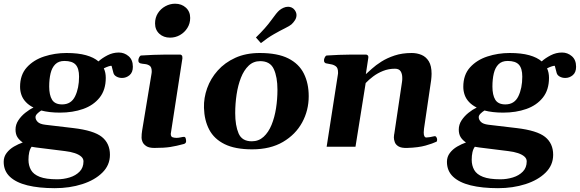

<svg xmlns="http://www.w3.org/2000/svg" viewBox="-21 -775 3063 1014"><path d="M268.1 218.8Q184.6 218.8 124 203.9Q63.5 189 31 158.2Q-1.5 127.4 -1.5 79.6Q-1.5 53.2 13.9 33Q29.3 12.7 52.7 -1Q76.2 -14.6 99.1 -22.5Q80.6 -35.2 70.8 -51Q61 -66.9 61 -90.8Q61 -116.7 75.7 -139.2Q90.3 -161.6 112.3 -179.2Q134.3 -196.8 155.8 -207Q131.3 -219.2 115.5 -236.1Q99.6 -252.9 92.3 -273.4Q85 -293.9 85 -316.4Q85 -379.9 120.6 -419.2Q156.2 -458.5 212.4 -476.8Q268.6 -495.1 330.1 -495.1Q391.6 -495.1 433.3 -483.4Q475.1 -471.7 499 -450.7Q517.6 -467.8 546.1 -482.7Q574.7 -497.6 606.4 -497.6Q635.7 -497.6 658.2 -478.3Q680.7 -459 680.7 -422.4Q680.7 -392.6 663.1 -377.9Q645.5 -363.3 623.5 -363.3Q607.4 -363.3 594.5 -370.4Q581.5 -377.4 578.1 -389.6Q575.7 -398.9 573.2 -408.2Q570.8 -417.5 568.4 -426.8Q564.9 -428.7 553 -424.8Q541 -420.9 527.3 -414.1Q532.7 -402.3 535.2 -389.9Q537.6 -377.4 537.6 -363.8Q537.6 -300.3 505.1 -259.5Q472.7 -218.8 418 -199.5Q363.3 -180.2 295.4 -180.2Q266.6 -180.2 241.9 -183.1Q217.3 -186 196.8 -191.4Q185.1 -184.1 175.8 -174.8Q166.5 -165.5 166.5 -156.2Q166.5 -143.1 178 -131.3Q189.5 -119.6 217.8 -116.2L366.7 -98.6Q474.6 -85.9 517.1 -51.8Q559.6 -17.6 559.6 42.5Q559.6 97.2 519.5 136.7Q479.5 176.3 413.3 197.5Q347.2 218.8 268.1 218.8ZM307.1 -223.6Q355 -223.6 375.7 -266.6Q396.5 -309.6 396.5 -370.1Q396.5 -413.6 378.7 -433.3Q360.8 -453.1 319.3 -453.1Q288.6 -453.1 271 -435.5Q253.4 -418 246.1 -387.5Q238.8 -356.9 238.8 -317.9Q238.8 -272.9 253.9 -248.3Q269 -223.6 307.1 -223.6ZM280.8 171.9Q314.9 171.9 346.9 162.1Q378.9 152.3 399.4 131.3Q419.9 110.4 419.9 77.1Q419.9 62.5 407.7 51.8Q395.5 41 373.8 33.7Q352.1 26.4 322.3 22.9L169.9 3.9Q163.6 2.9 157.5 2Q151.4 1 146 0Q137.2 11.7 133.3 29.3Q129.4 46.9 129.4 68.8Q129.4 99.1 142.6 122.6Q155.8 146 188.7 158.9Q221.7 171.9 280.8 171.9Z M794.4 6.3Q766.1 6.3 751.5 -3.4Q736.8 -13.2 731.7 -25.6Q726.6 -38.1 726.6 -46.9Q726.6 -67.9 729.5 -84.5L778.8 -383.3Q779.8 -387.7 780 -391.4Q780.3 -395 780.3 -398.4Q780.3 -420.4 769.3 -428Q758.3 -435.5 743.9 -436.8Q729.5 -438 718.8 -440.9Q713.9 -443.4 711.4 -447.3Q709 -451.2 710 -460.4Q710.9 -466.3 714.8 -473.9Q718.8 -481.4 724.6 -481.9Q793 -486.3 847.2 -486.6Q901.4 -486.8 930.7 -486.8Q934.6 -486.8 938.7 -482.9Q942.9 -479 942.4 -467.3L880.9 -68.4Q880.9 -53.2 890.4 -50Q899.9 -46.9 911.1 -46.9Q921.9 -46.9 933.3 -49.6Q944.8 -52.2 950.7 -52.2Q957.5 -52.2 959.7 -44.2Q961.9 -36.1 961.9 -29.3Q961.9 -18.1 950.2 -14.6Q911.1 -3.9 878.7 1.2Q846.2 6.3 794.4 6.3ZM877 -576.2Q842.8 -576.2 820.3 -596.9Q797.9 -617.7 797.9 -651.4Q797.9 -681.6 812.7 -705.1Q827.6 -728.5 852.1 -741.9Q876.5 -755.4 903.8 -755.4Q938 -755.4 960.7 -734.6Q983.4 -713.9 983.4 -680.2Q983.4 -650.9 968.5 -627.2Q953.6 -603.5 929.4 -589.8Q905.3 -576.2 877 -576.2Z M1056.2 -205.6Q1054.7 -257.8 1073 -309.1Q1091.3 -360.4 1128.7 -402.3Q1166 -444.3 1221.7 -469.7Q1277.3 -495.1 1351.1 -495.1Q1444.8 -495.1 1501.5 -466.6Q1558.1 -438 1583.7 -386.5Q1609.4 -335 1609.4 -266.6Q1609.4 -191.9 1574.7 -128.2Q1540 -64.5 1473.4 -25.4Q1406.7 13.7 1310.5 13.7Q1220.7 13.7 1165.3 -13.7Q1109.9 -41 1084 -90.3Q1058.1 -139.6 1056.2 -205.6ZM1308.6 -28.8Q1345.2 -28.8 1371.1 -52.5Q1397 -76.2 1413.1 -115.5Q1429.2 -154.8 1436.8 -203.1Q1444.3 -251.5 1444.3 -300.8Q1444.3 -368.2 1425 -410.2Q1405.8 -452.1 1353 -452.1Q1317.4 -452.1 1292.2 -428.2Q1267.1 -404.3 1251.5 -364.5Q1235.8 -324.7 1228.5 -275.9Q1221.2 -227.1 1221.2 -177.7Q1221.2 -112.3 1239 -70.6Q1256.8 -28.8 1308.6 -28.8ZM1356.9 -547.4 1330.6 -577.1Q1382.8 -627.9 1411.9 -668.7Q1440.9 -709.5 1454.6 -720.7Q1463.9 -728.5 1476.1 -733.9Q1488.3 -739.3 1500.5 -739.3Q1509.8 -739.3 1519 -735.4Q1528.3 -731.4 1535.2 -722.2Q1544.9 -709 1544.9 -695.3Q1544.9 -681.2 1536.9 -668.5Q1528.8 -655.8 1518.6 -646.5Q1509.3 -638.2 1484.4 -626Q1459.5 -613.8 1426 -594.7Q1392.6 -575.7 1356.9 -547.4Z M2255.9 -351.1 2218.3 -95.2Q2216.8 -84.5 2216.8 -75.7Q2216.8 -61 2220.5 -54.9Q2224.1 -48.8 2230.5 -48.8Q2237.3 -48.8 2249.5 -50.8Q2261.7 -52.7 2271 -55.2Q2279.3 -57.6 2283.4 -51Q2287.6 -44.4 2287.6 -37.1Q2287.6 -28.3 2283.7 -26.4Q2264.2 -17.1 2226.6 -6.3Q2189 4.4 2129.4 6.3Q2099.1 7.3 2084 -1.7Q2068.8 -10.7 2064 -24.2Q2059.1 -37.6 2059.1 -49.3Q2059.1 -57.6 2060.3 -63.5Q2061.5 -69.3 2061.5 -69.3L2102.1 -342.3Q2103 -347.7 2103.3 -353Q2103.5 -358.4 2103.5 -363.3Q2103.5 -385.3 2094.7 -398.7Q2085.9 -412.1 2064.9 -412.1Q2031.2 -412.1 2002 -400.4Q1972.7 -388.7 1949.5 -371.1Q1926.3 -353.5 1910.2 -336.4L1856.4 0H1704.1L1763.2 -379.9Q1764.2 -383.8 1764.2 -387.2Q1764.2 -390.6 1764.2 -393.6Q1764.2 -416.5 1752.4 -425Q1740.7 -433.6 1725.3 -435.8Q1710 -438 1699.2 -440.9Q1694.3 -443.4 1691.9 -447.3Q1689.5 -451.2 1690.4 -460.4Q1691.4 -466.3 1695.3 -473.9Q1699.2 -481.4 1705.1 -481.9Q1773.4 -486.3 1828.1 -486.6Q1882.8 -486.8 1912.1 -486.8Q1916 -486.8 1920.9 -482.9Q1925.8 -479 1923.8 -467.3L1911.1 -383.3Q1922.9 -393.6 1943.1 -412.1Q1963.4 -430.7 1993.4 -449.7Q2023.4 -468.8 2063.2 -481.9Q2103 -495.1 2153.3 -495.1Q2181.2 -495.1 2205.1 -485.1Q2229 -475.1 2243.7 -451.2Q2258.3 -427.2 2258.3 -385.3Q2258.3 -377.4 2257.6 -368.9Q2256.8 -360.4 2255.9 -351.1Z M2608.9 218.8Q2525.4 218.8 2464.8 203.9Q2404.3 189 2371.8 158.2Q2339.4 127.4 2339.4 79.6Q2339.4 53.2 2354.7 33Q2370.1 12.7 2393.6 -1Q2417 -14.6 2439.9 -22.5Q2421.4 -35.2 2411.6 -51Q2401.9 -66.9 2401.9 -90.8Q2401.9 -116.7 2416.5 -139.2Q2431.2 -161.6 2453.1 -179.2Q2475.1 -196.8 2496.6 -207Q2472.2 -219.2 2456.3 -236.1Q2440.4 -252.9 2433.1 -273.4Q2425.8 -293.9 2425.8 -316.4Q2425.8 -379.9 2461.4 -419.2Q2497.1 -458.5 2553.2 -476.8Q2609.4 -495.1 2670.9 -495.1Q2732.4 -495.1 2774.2 -483.4Q2815.9 -471.7 2839.8 -450.7Q2858.4 -467.8 2887 -482.7Q2915.5 -497.6 2947.3 -497.6Q2976.6 -497.6 2999 -478.3Q3021.5 -459 3021.5 -422.4Q3021.5 -392.6 3003.9 -377.9Q2986.3 -363.3 2964.4 -363.3Q2948.2 -363.3 2935.3 -370.4Q2922.4 -377.4 2918.9 -389.6Q2916.5 -398.9 2914.1 -408.2Q2911.6 -417.5 2909.2 -426.8Q2905.8 -428.7 2893.8 -424.8Q2881.8 -420.9 2868.2 -414.1Q2873.5 -402.3 2876 -389.9Q2878.4 -377.4 2878.4 -363.8Q2878.4 -300.3 2845.9 -259.5Q2813.5 -218.8 2758.8 -199.5Q2704.1 -180.2 2636.2 -180.2Q2607.4 -180.2 2582.8 -183.1Q2558.1 -186 2537.6 -191.4Q2525.9 -184.1 2516.6 -174.8Q2507.3 -165.5 2507.3 -156.2Q2507.3 -143.1 2518.8 -131.3Q2530.3 -119.6 2558.6 -116.2L2707.5 -98.6Q2815.4 -85.9 2857.9 -51.8Q2900.4 -17.6 2900.4 42.5Q2900.4 97.2 2860.4 136.7Q2820.3 176.3 2754.2 197.5Q2688 218.8 2608.9 218.8ZM2647.9 -223.6Q2695.8 -223.6 2716.6 -266.6Q2737.3 -309.6 2737.3 -370.1Q2737.3 -413.6 2719.5 -433.3Q2701.7 -453.1 2660.2 -453.1Q2629.4 -453.1 2611.8 -435.5Q2594.2 -418 2586.9 -387.5Q2579.6 -356.9 2579.6 -317.9Q2579.6 -272.9 2594.7 -248.3Q2609.9 -223.6 2647.9 -223.6ZM2621.6 171.9Q2655.8 171.9 2687.7 162.1Q2719.7 152.3 2740.2 131.3Q2760.7 110.4 2760.7 77.1Q2760.7 62.5 2748.5 51.8Q2736.3 41 2714.6 33.7Q2692.9 26.4 2663.1 22.9L2510.7 3.9Q2504.4 2.9 2498.3 2Q2492.2 1 2486.8 0Q2478 11.7 2474.1 29.3Q2470.2 46.9 2470.2 68.8Q2470.2 99.1 2483.4 122.6Q2496.6 146 2529.5 158.9Q2562.5 171.9 2621.6 171.9Z"/></svg>

Font: Gelasio
Style: Italic
Weight: 400
Italic angle: -8.5°
Designer: Eben Sorkin
Foundry: Eben Sorkin
Version: Version 1.008